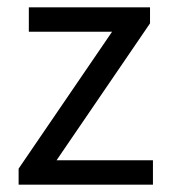

<svg xmlns="http://www.w3.org/2000/svg" viewBox="-20 -506 465 526"><path d="M31 0V-44L287 -419H59V-486H391V-442L135 -67H399V0Z"/></svg>

Font: RibengUni
Style: Regular
Weight: 400
Designer: (1) Dr. Andrew Glass (Program Manager at Microsoft Corporation)
(2) Bivuti Chakma (Suz Moriz)
(3) Paul D. Hunt (Adobe Co
Foundry: Bivuti Chakma and Jyoti Chakma
Version: Version 1.2020